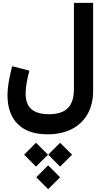

<svg xmlns="http://www.w3.org/2000/svg" viewBox="-20 -705 727 1360"><path d="M236.8 550.7 321 635.2 405.8 550.7 321 466.2ZM321.6 390.7 405.8 475.2 490.6 390.7 405.8 306.2ZM151 390.7 235.2 475.2 320 390.7 235.2 306.2ZM327.8 104Q242.8 104 202.2 68.2Q161.5 32.3 161.5 -42.6Q161.5 -72.9 167.9 -113Q174.3 -153.2 187.9 -204.6L65.9 -236.1Q48.1 -163.6 40.6 -116.9Q33 -70.2 33 -32.9Q33 102.1 106.3 174.3Q179.5 246.4 316.1 246.4Q416.2 246.4 488.6 209.3Q561.1 172.1 600.3 102.7Q639.6 33.3 639.6 -63.6V-684.9H503.7V-74Q503.7 16.9 460.8 60.4Q417.9 104 327.8 104Z"/></svg>

Font: Estedad-FD VF
Style: Regular
Weight: 100
Designer: Amin Abedi
Version: Version 7.3